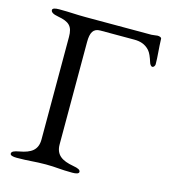

<svg xmlns="http://www.w3.org/2000/svg" viewBox="-101 -733 719 818"><g transform="rotate(15 258.5 -324.0)"><path d="M210 -549C210 -591 221 -611 252 -611H402C427 -611 450 -605 469 -584C478 -574 485 -557 492 -535C494 -528 499 -519 506 -519C512 -519 517 -527 517 -533C517 -568 512 -603 511 -644C511 -651 500 -653 493 -653C491 -653 472 -650 467 -650H177C131 -650 113 -653 59 -653C42 -653 30 -650 30 -642C30 -633 40 -626 63 -622C113 -613 130 -597 130 -550V-98C130 -51 102 -33 52 -24C29 -20 19 -15 19 -6C19 2 31 5 48 5C102 5 126 0 176 0C222 0 239 5 293 5C310 5 322 2 322 -6C322 -15 312 -20 289 -24C239 -33 210 -51 210 -98Z"/></g></svg>

Font: EB Garamond 12
Style: Regular
Weight: 400
Version: Version 0.016+